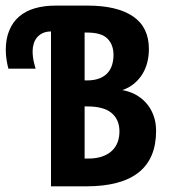

<svg xmlns="http://www.w3.org/2000/svg" viewBox="-39 -658 608 678"><path d="M141.1 0V-546.9Q124.5 -546.9 112.3 -541.3Q100.1 -535.6 92 -526.1Q84 -516.6 80.1 -503.9Q76.2 -491.2 76.2 -477.5Q76.2 -466.8 77.4 -456.8Q78.6 -446.8 80.6 -438.5Q82.5 -430.2 84.2 -424.3Q85.9 -418.5 86.9 -415.5H-9.3Q-12.2 -425.3 -15.4 -444.1Q-18.6 -462.9 -18.6 -481.4Q-18.6 -521 -6.3 -550.5Q5.9 -580.1 28.6 -599.6Q51.3 -619.1 84 -628.7Q116.7 -638.2 157.7 -638.2H270.5Q374.5 -638.2 430.7 -600.1Q486.8 -562 486.8 -484.9Q486.8 -460.4 481.2 -438Q475.6 -415.5 463.9 -396.5Q452.1 -377.4 434.6 -362.8Q417 -348.1 393.1 -339.8Q417 -335.9 438.7 -324.5Q460.4 -313 476.8 -294.7Q493.2 -276.4 502.7 -251.5Q512.2 -226.6 512.2 -195.8Q512.2 0 265.1 0ZM272.9 -98.1Q301.3 -98.1 322 -105.5Q342.8 -112.8 356.4 -125.7Q370.1 -138.7 376.5 -156.2Q382.8 -173.8 382.8 -193.8Q382.8 -235.4 355.2 -258.8Q327.6 -282.2 269 -282.2H259.8V-98.1ZM361.8 -463.9Q361.8 -500 340.6 -521.5Q319.3 -543 269.5 -543H259.8V-374H267.1Q293.9 -374 312 -381.1Q330.1 -388.2 341.1 -400.6Q352.1 -413.1 356.9 -429.2Q361.8 -445.3 361.8 -463.9Z"/></svg>

Font: Code New Roman
Style: Bold
Weight: 700
Monospace: yes
Designer: Sam Radian
Foundry: Code New Roman
Version: Version 1.508 October 19, 2014